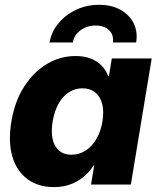

<svg xmlns="http://www.w3.org/2000/svg" viewBox="-20 -765 655 796"><path d="M204.1 10.7Q138.2 10.7 93.5 -22.5Q48.8 -55.7 31 -116.7Q13.2 -177.7 27.3 -261.7Q41 -344.7 79.8 -405.5Q118.7 -466.3 174.1 -499.5Q229.5 -532.7 293 -532.7Q328.6 -532.7 355.5 -522.5Q382.3 -512.2 400.6 -493.7Q418.9 -475.1 428.7 -449.2H431.6L443.4 -522.5H608.9L522.5 0H357.4L370.6 -79.1H367.7Q350.6 -51.3 325.9 -31.2Q301.3 -11.2 270.5 -0.2Q239.7 10.7 204.1 10.7ZM275.9 -123.5Q308.1 -123.5 334.7 -140.6Q361.3 -157.7 379.6 -188.7Q397.9 -219.7 404.8 -261.7Q411.6 -303.7 403.6 -334.5Q395.5 -365.2 374.5 -382.1Q353.5 -398.9 321.8 -398.9Q290.5 -398.9 265.1 -382.3Q239.7 -365.7 222.7 -335Q205.6 -304.2 198.2 -261.7Q191.4 -219.2 198.2 -188.2Q205.1 -157.2 225.1 -140.4Q245.1 -123.5 275.9 -123.5ZM391.1 -745.1Q442.4 -745.1 479.5 -724.4Q516.6 -703.6 534.2 -668.2Q551.8 -632.8 544.4 -588.9H447.8Q452.6 -619.6 432.6 -639.4Q412.6 -659.2 376.5 -659.2Q340.3 -659.2 313.7 -639.4Q287.1 -619.6 281.7 -588.9H185.5Q192.9 -632.8 222.2 -668.2Q251.5 -703.6 295.4 -724.4Q339.4 -745.1 391.1 -745.1Z"/></svg>

Font: Inter 28pt ExtraBold
Style: Italic
Weight: 800
Italic angle: -9.3988°
Designer: Rasmus Andersson
Foundry: rsms
Version: Version 4.001;git-66647c0bb